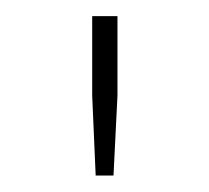

<svg xmlns="http://www.w3.org/2000/svg" viewBox="-20 -663 258 237"><path d="M93.8 -643.1H125V-544.9L120.1 -446.3H98.1L93.8 -544.9Z"/></svg>

Font: Estedad-FD Thin
Style: Regular
Weight: 100
Designer: Amin Abedi
Version: Version 7.3